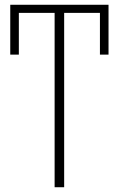

<svg xmlns="http://www.w3.org/2000/svg" viewBox="-20 -785 498 805"><path d="M249 0H209V-731H59V-556H23V-765H435V-556H399V-731H249Z"/></svg>

Font: Noto Sans Disp ExtLt
Style: Regular
Weight: 200
Designer: Monotype Design Team
Foundry: Monotype Imaging Inc.
Version: Version 2.000;GOOG;noto-source:20170915:90ef993387c0